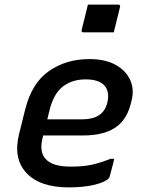

<svg xmlns="http://www.w3.org/2000/svg" viewBox="-20 -801 640 832"><path d="M367 -545Q437 -545 482 -519.5Q527 -494 545 -452.5Q563 -411 549 -361L545 -345Q526 -277 475.5 -245.5Q425 -214 339 -214H167L166 -209Q148 -143 178 -112Q207 -79 287 -79Q341 -79 379 -87.5Q417 -96 459 -113H475Q471 -94 465.5 -74.5Q460 -55 455 -35Q454 -31 450 -27Q434 -11 388 0Q342 11 278 11Q153 11 94.5 -51.5Q36 -114 63 -222L90 -330Q119 -443 193.5 -494Q268 -545 367 -545ZM351 -457Q293 -457 253 -426.5Q213 -396 195 -325L185 -284H339Q381 -284 408.5 -301.5Q436 -319 445 -356Q457 -406 430 -433Q419 -444 399.5 -450.5Q380 -457 351 -457ZM361 -781H492Q503 -781 500 -770L473 -661H342Q331 -661 334 -672Z"/></svg>

Font: Recursive Sn Lnr St Med
Style: Italic
Weight: 500
Italic angle: -15°
Version: Version 1.079;hotconv 1.0.112;makeotfexe 2.5.65598; ttfautoh